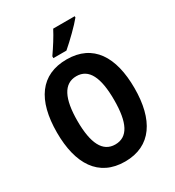

<svg xmlns="http://www.w3.org/2000/svg" viewBox="-219 -1061 1093 1198"><g transform="rotate(-30 327.0 -461.5)"><path d="M507 -924V-933H352C329 -888 295 -835 261 -786V-773H355C403 -814 477 -886 507 -924ZM606 -358C606 -584 518 -725 328 -725C141 -725 48 -593 48 -359C48 -134 137 10 327 10C517 10 606 -133 606 -358ZM195 -358C195 -518 237 -604 328 -604C418 -604 459 -520 459 -358C459 -195 418 -113 327 -113C237 -113 195 -198 195 -358Z"/></g></svg>

Font: Noto Sans Armenian Condensed
Style: Regular
Weight: 400
Width: 3
Designer: Monotype Design Team
Foundry: Monotype Imaging Inc.
Version: Version 2.008